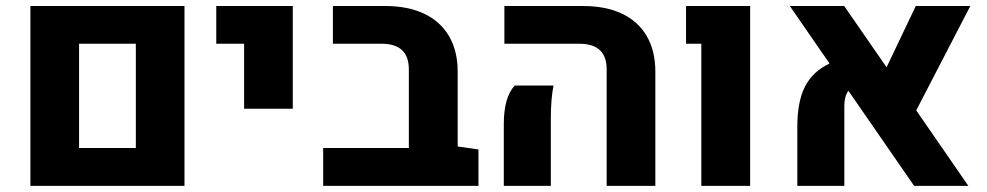

<svg xmlns="http://www.w3.org/2000/svg" viewBox="-20 -606 3219 626"><path d="M79.1 -586.4H581.5V0H79.1ZM422.9 -123.5V-463.4H237.8V-123.5Z M775.9 -463.4H685.1V-586.4H934.6V-251.5H775.9Z M1540 -118.7V0H1033.7V-123.5H1313V-379.9Q1313 -463.4 1224.1 -463.4H1065.4V-586.4H1235.8Q1310.1 -586.4 1363 -561.3Q1416 -536.1 1444.1 -488Q1472.2 -439.9 1472.2 -372.6V-128.4Z M1958 -379.9Q1958 -463.4 1869.1 -463.4H1624.5V-586.4H1880.9Q1955.1 -586.4 2008.1 -561.3Q2061 -536.1 2088.9 -488Q2116.7 -439.9 2116.7 -372.6V0H1958ZM1622.6 -201.2Q1622.6 -288.6 1658.2 -327.1H1784.7Q1775.9 -283.2 1775.9 -218.3V0H1622.6Z M2266.6 -463.4H2216.8V-586.4H2425.8V0H2266.6Z M2967.3 -246.1 3137.2 0H2960.4L2746.1 -310.1Q2732.9 -291.5 2732.9 -261.7V0H2579.6V-192.9Q2579.6 -274.4 2604.5 -323.5Q2629.4 -372.6 2684.6 -398.9L2555.2 -586.4H2732.4L2870.6 -386.7L2965.8 -586.4H3143.6Z"/></svg>

Font: Heebo ExtraBold
Style: Regular
Weight: 800
Designer: Oded Ezer
Foundry: Meir Sadan
Version: Version 2.001; ttfautohint (v1.5.14-ce02) -l 8 -r 50 -G 200 